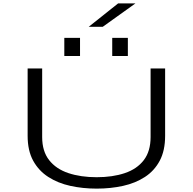

<svg xmlns="http://www.w3.org/2000/svg" viewBox="-20 -1105 1140 1136"><path d="M552 11Q470 11 396.2 -5.2Q322.5 -21.5 265.8 -58Q209 -94.5 176.2 -154.2Q143.5 -214 143.5 -301.5V-700H229.5V-294Q229.5 -210 270.8 -157.5Q312 -105 384.8 -80.8Q457.5 -56.5 552 -56.5Q646.5 -56.5 718.5 -80.8Q790.5 -105 830.8 -157.5Q871 -210 871 -294V-700H957V-301.5Q957 -214 925.2 -154.2Q893.5 -94.5 837.5 -58Q781.5 -21.5 708 -5.2Q634.5 11 552 11ZM360.5 -881H453.5V-773.5H360.5ZM644 -881H736.5V-773.5H644ZM588 -946.5H505L679 -1085H781.5Z"/></svg>

Font: Trispace Expanded Light
Style: Regular
Weight: 300
Width: 7
Designer: Tyler Finck
Foundry: Etcetera Type Company
Version: Version 1.210; ttfautohint (v1.8.3)